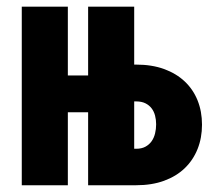

<svg xmlns="http://www.w3.org/2000/svg" viewBox="-20 -548 640 568"><path d="M180.7 -324.7H240.7V-528.3H377V-356.9H382.8Q429.2 -356.9 465.3 -343.8Q501.5 -330.6 526.4 -307.1Q551.3 -283.7 564.5 -251Q577.6 -218.3 577.6 -179.2Q577.6 -140.1 564.5 -107.2Q551.3 -74.2 526.4 -50.3Q501.5 -26.4 465.3 -13.2Q429.2 0 382.8 0H240.7V-215.8H180.7V0H44.4V-528.3H180.7ZM377 -248V-107.9H382.8Q398.9 -107.9 410.2 -114Q421.4 -120.1 428.5 -130.1Q435.5 -140.1 438.7 -153.1Q441.9 -166 441.9 -180.2Q441.9 -193.8 438.7 -206.1Q435.5 -218.3 428.5 -227.5Q421.4 -236.8 410.2 -242.4Q398.9 -248 382.8 -248Z"/></svg>

Font: Roboto Mono
Style: Bold
Weight: 700
Designer: Google
Version: Version 2.000985; 2015; ttfautohint (v1.3)